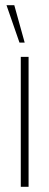

<svg xmlns="http://www.w3.org/2000/svg" viewBox="-20 -719 190 739"><path d="M60 -500H90V0H60ZM5 -699H35L75 -555H55Z"/></svg>

Font: Urbanist Thin
Style: Regular
Weight: 100
Designer: Corey Hu
Foundry: Corey Hu
Version: Version 1.330; ttfautohint (v1.8.4.7-5d5b)